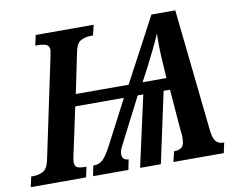

<svg xmlns="http://www.w3.org/2000/svg" viewBox="-97 -817 1136 920"><g transform="rotate(-10 471.5 -357.0)"><path d="M-19 0 -8 -50H3Q28 -50 49.5 -61Q71 -72 80 -113L182 -596Q184 -610 186 -618Q188 -626 188 -630Q188 -652 172 -658Q156 -664 130 -664H120L131 -714H413L401 -664H391Q365 -664 342.5 -653Q320 -642 312 -600L271 -402H528L694 -714H810L873 -124Q877 -83 889.5 -66.5Q902 -50 926 -50H931L920 0H675L687 -50Q713 -50 725.5 -61.5Q738 -73 738 -107Q738 -112 738 -119Q738 -126 736 -133L719 -344H688L614 0H513L589 -344H562L460 -145Q450 -126 442.5 -110.5Q435 -95 435 -79Q435 -66 442.5 -58Q450 -50 466 -50L456 0H284L294 -50H298Q322 -50 339.5 -65.5Q357 -81 380 -124L495 -344H258L208 -110Q207 -104 205.5 -96Q204 -88 204 -83Q204 -61 217.5 -55.5Q231 -50 261 -50L250 0ZM596 -402H712L708 -467Q705 -503 704 -542.5Q703 -582 704 -620Q691 -589 672 -550Q653 -511 635 -476Z"/></g></svg>

Font: Noto Serif ExtraCondensed
Style: Bold Italic
Weight: 700
Width: 2
Italic angle: -12°
Designer: Monotype Design Team
Foundry: Monotype Imaging Inc.
Version: Version 2.013; ttfautohint (v1.8.4.7-5d5b)